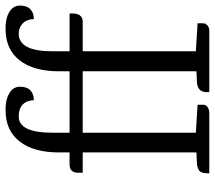

<svg xmlns="http://www.w3.org/2000/svg" viewBox="-60 -692 753 672"><g transform="rotate(-90 316.0 -356.5)"><path d="M47 -443V-461Q47 -472 52 -478.5Q57 -485 60 -486Q69 -489 75 -489H118V-526Q118 -615 156.5 -664Q195 -713 265 -713Q300 -714 324 -700.5Q348 -687 348 -662.5Q348 -638 335 -626Q322 -614 301 -614Q300 -639 285.5 -653Q271 -667 244 -667Q187 -667 187 -549V-489H402V-526Q402 -615 440.5 -664Q479 -713 550 -713Q585 -714 608.5 -700.5Q632 -687 632 -662.5Q632 -638 619 -626Q606 -614 585 -614Q584 -639 569.5 -653Q555 -667 534 -667Q472 -667 472 -549V-489H604Q608 -443 575 -443H472V-47L570 -41V-26Q570 -15 567.5 -12Q565 -9 562 -6Q556 0 542 0H329V-8Q329 -40 361 -43L402 -45V-443H187V-47L285 -41V-24Q285 -12 280 -9Q270 0 258 0H45V-8Q45 -32 59 -38Q66 -42 76 -43L118 -45V-443Z"/></g></svg>

Font: Karma
Style: Regular
Weight: 400
Designer: Joana Correia
Foundry: Indian Type Foundry
Version: Version 1.202;PS 1.0;hotconv 1.0.78;makeotf.lib2.5.61930; tt